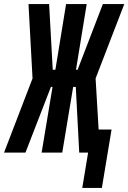

<svg xmlns="http://www.w3.org/2000/svg" viewBox="-63 -755 635 950"><path d="M344 175 373 0H329L312 -325H299L245 0H143L197 -325H189L63 0H-43L98 -367L78 -735H180L198 -410H211L264 -735H366L313 -410H321L446 -735H552L410 -367L425 -114H489L441 175Z"/></svg>

Font: Iosevka Curly Heavy
Style: Italic
Weight: 900
Italic angle: -9°
Monospace: yes
Designer: Belleve Invis
Foundry: Belleve Invis
Version: Version 22.1.2; ttfautohint (v1.8.4)